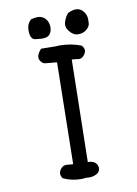

<svg xmlns="http://www.w3.org/2000/svg" viewBox="-92 -900 685 962"><g transform="rotate(-10 250.0 -419.0)"><path d="M355 -715H353Q328 -715 309 -740Q296 -756 296 -773Q296 -782 303 -799Q310 -816 322 -829Q345 -840 362 -840Q379 -840 391 -830Q415 -810 415 -779Q415 -778 414.5 -761.5Q414 -745 397 -730Q380 -715 355 -715ZM172 -725Q163 -725 137 -728Q111 -731 111 -777Q111 -811 134 -830Q153 -835 168 -835Q190 -835 205.5 -819Q221 -803 222 -776Q222 -748 207 -735Q196 -725 172 -725ZM241 2Q194 2 151 -18Q142 -30 142 -42Q142 -55 153 -68Q164 -81 180 -81L215 -78L224 -595L171 -600Q156 -600 146 -611Q136 -622 136 -635Q136 -653 157 -676Q193 -675 230 -675L250 -676Q308 -676 360 -656Q372 -643 372 -630Q372 -617 359 -603Q349 -592 336 -592Q330 -592 323 -594L299 -596L289 -76Q334 -76 339 -39Q339 -22 327 -12Q308 1 284 1L267 0Q254 2 241 2Z"/></g></svg>

Font: Xiaolai Mono SC
Style: Regular
Weight: 400
Monospace: yes
Designer: LXGW / Nozomi Seto
Version: Version 3.113;September 30, 2024